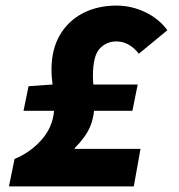

<svg xmlns="http://www.w3.org/2000/svg" viewBox="-20 -666 640 686"><path d="M12 0 32 -98Q94 -124 134 -173Q174 -222 174 -288Q174 -317 169 -353.5Q164 -390 164 -418Q164 -489 193.5 -540Q223 -591 275.5 -618.5Q328 -646 396 -646Q450 -646 499 -622.5Q548 -599 578 -558L476 -474Q460 -495 439.5 -506.5Q419 -518 396 -518Q360 -518 336 -492Q312 -466 312 -394Q312 -375 315 -350.5Q318 -326 318 -306Q318 -251 302 -213.5Q286 -176 248 -138L246 -134H482L458 0ZM64 -270 82 -358 167 -364H472L453 -270Z"/></svg>

Font: Source Code Pro ExtraLight Black
Style: Italic
Weight: 900
Italic angle: -11°
Monospace: yes
Version: Version 1.016;hotconv 1.0.116;makeotfexe 2.5.65601